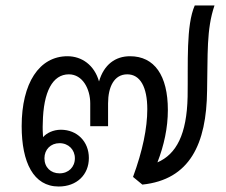

<svg xmlns="http://www.w3.org/2000/svg" viewBox="-20 -669 824 700"><path d="M194 11C260 11 304 -32 304 -93C304 -153 261 -196 202 -196C174 -196 150 -184 137 -169C136 -183 135 -201 136 -221C138 -335 172 -398 231 -398C281 -398 309 -345 309 -292V-209H374V-292C374 -352 396 -398 444 -398C491 -398 517 -352 517 -271C517 -202 500 -119 465 -24L499 4C672 -14 733 -144 735 -339C738 -470 732 -561 762 -649H690C658 -576 666 -441 664 -316C661 -179 623 -107 554 -77C578 -139 592 -203 592 -268C592 -394 543 -464 454 -464C401 -464 359 -434 341 -372C324 -432 278 -464 226 -464C123 -464 59 -366 59 -209C59 -77 102 11 194 11ZM142 -92C142 -124 165 -147 197 -147C230 -147 253 -123 253 -92C253 -60 230 -37 197 -37C165 -37 142 -59 142 -92Z"/></svg>

Font: TPK Tissa Web Quiz
Style: Regular
Weight: 400
Designer: Jacques Le Bailly, Suppakit Chalermlarp | Katatrad Co.,Ltd.
Foundry: Jacques Le Bailly, Cadson Demak Co.,Ltd.
Version: Version 5.000;Glyphs 3.1.2 (3151)